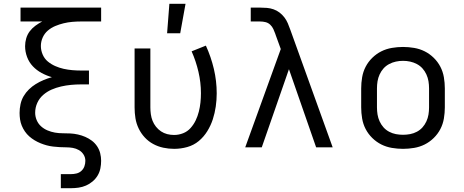

<svg xmlns="http://www.w3.org/2000/svg" viewBox="-20 -775 2440 1010"><path d="M300 215V141H353Q368 141 382.5 137.5Q397 134 408 124Q419 114 424 100Q429 86 429 71Q429 53 419.5 38Q410 23 395 14.5Q380 6 363 3Q346 0 328.5 0Q311 0 294 -1Q277 -2 259.5 -4Q242 -6 225.5 -10.5Q209 -15 193 -21.5Q177 -28 162 -37Q147 -46 134 -57.5Q121 -69 111 -83.5Q101 -98 94.5 -114Q88 -130 85.5 -147Q83 -164 83 -181Q83 -204 88 -227Q93 -250 104.5 -269.5Q116 -289 132.5 -305Q149 -321 168.5 -333Q188 -345 209.5 -354Q231 -363 253 -369Q225 -377 199 -391Q173 -405 153 -426Q133 -447 122.5 -475Q112 -503 112 -532Q112 -553 118 -573.5Q124 -594 136.5 -610.5Q149 -627 166 -639.5Q183 -652 202 -662H88V-735H512V-662H406Q383 -662 360 -660Q337 -658 314.5 -652.5Q292 -647 270.5 -638Q249 -629 231.5 -614Q214 -599 204.5 -577.5Q195 -556 195 -533Q195 -510 204.5 -488Q214 -466 231.5 -451.5Q249 -437 270.5 -427.5Q292 -418 314.5 -413Q337 -408 360 -406Q383 -404 406 -404H448V-331H406Q380 -331 353.5 -328.5Q327 -326 301 -320Q275 -314 251 -303.5Q227 -293 207 -275.5Q187 -258 176 -233.5Q165 -209 165 -182Q165 -162 173 -143Q181 -124 196 -110.5Q211 -97 230 -89Q249 -81 269 -77.5Q289 -74 309.5 -74Q330 -74 350 -73Q370 -72 390 -67.5Q410 -63 428.5 -55Q447 -47 463 -35Q479 -23 490.5 -6Q502 11 507 31Q512 51 512 71Q512 91 508 111Q504 131 493.5 148.5Q483 166 467 179.5Q451 193 432.5 201Q414 209 394 212Q374 215 353 215Z M896 8Q867 8 839 2Q811 -4 786 -17.5Q761 -31 741.5 -52Q722 -73 709.5 -99Q697 -125 692.5 -153Q688 -181 688 -210V-520H771V-210Q771 -192 773.5 -174Q776 -156 782.5 -139.5Q789 -123 800.5 -108.5Q812 -94 827 -84Q842 -74 859.5 -69.5Q877 -65 896 -65Q920 -65 943 -74Q966 -83 982.5 -101.5Q999 -120 1009.5 -142Q1020 -164 1026 -188Q1032 -212 1034.5 -236Q1037 -260 1037 -285Q1037 -341 1024 -397Q1011 -453 988 -505L1063 -535Q1090 -476 1105 -412.5Q1120 -349 1120 -284Q1120 -249 1115 -214.5Q1110 -180 1099.5 -147.5Q1089 -115 1070.5 -85Q1052 -55 1025.5 -33Q999 -11 965 -1.5Q931 8 896 8ZM859 -600 871 -755H956L928 -600Z M1270 0 1457 -517 1429 -594V-595Q1424 -609 1418 -622Q1412 -635 1401.5 -645Q1391 -655 1377 -658.5Q1363 -662 1348 -662H1299V-735H1348Q1366 -735 1384 -733.5Q1402 -732 1419 -726Q1436 -720 1450.5 -709Q1465 -698 1476 -683.5Q1487 -669 1494 -652.5Q1501 -636 1507 -619L1730 0H1643L1500 -411L1357 0Z M2100 8Q2071 8 2041.5 3Q2012 -2 1986 -15Q1960 -28 1938.5 -49Q1917 -70 1903.5 -96Q1890 -122 1885 -151.5Q1880 -181 1880 -210V-310Q1880 -339 1885 -368.5Q1890 -398 1903.5 -424Q1917 -450 1938.5 -471Q1960 -492 1986 -505Q2012 -518 2041.5 -523Q2071 -528 2100 -528Q2129 -528 2158.5 -523Q2188 -518 2214 -505Q2240 -492 2261.5 -471Q2283 -450 2296.5 -424Q2310 -398 2315 -368.5Q2320 -339 2320 -310V-210Q2320 -181 2315 -151.5Q2310 -122 2296.5 -96Q2283 -70 2261.5 -49Q2240 -28 2214 -15Q2188 -2 2158.5 3Q2129 8 2100 8ZM2100 -66Q2119 -66 2137.5 -69.5Q2156 -73 2173 -82Q2190 -91 2202.5 -105Q2215 -119 2223 -136.5Q2231 -154 2234 -172.5Q2237 -191 2237 -210V-310Q2237 -329 2234 -347.5Q2231 -366 2223 -383.5Q2215 -401 2202.5 -415Q2190 -429 2173 -438Q2156 -447 2137.5 -451Q2119 -455 2100 -455Q2081 -455 2062.5 -451Q2044 -447 2027 -438Q2010 -429 1997.5 -415Q1985 -401 1977 -383.5Q1969 -366 1966 -347.5Q1963 -329 1963 -310V-210Q1963 -191 1966 -172.5Q1969 -154 1977 -136.5Q1985 -119 1997.5 -105Q2010 -91 2027 -82Q2044 -73 2062.5 -69.5Q2081 -66 2100 -66Z"/></svg>

Font: Nova Nerd Font
Style: Regular
Weight: 400
Designer: Belleve Invis
Foundry: Belleve Invis
Version: Version 24.1.4; ttfautohint (v1.8.4);Nerd Fonts 3.1.1